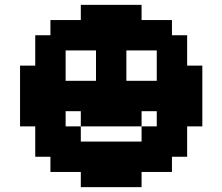

<svg xmlns="http://www.w3.org/2000/svg" viewBox="-20 -770 915 790"><path d="M312.5 -62.5H375V0H312.5ZM375 -62.5H437.5V0H375ZM437.5 -62.5H500V0H437.5ZM500 -62.5H562.5V0H500ZM562.5 -125H625V-62.5H562.5ZM625 -125H687.5V-62.5H625ZM687.5 -187.5H750V-125H687.5ZM687.5 -250H750V-187.5H687.5ZM750 -312.5H812.5V-250H750ZM750 -375H812.5V-312.5H750ZM750 -437.5H812.5V-375H750ZM750 -500H812.5V-437.5H750ZM687.5 -562.5H750V-500H687.5ZM687.5 -625H750V-562.5H687.5ZM625 -687.5H687.5V-625H625ZM562.5 -687.5H625V-625H562.5ZM500 -750H562.5V-687.5H500ZM437.5 -750H500V-687.5H437.5ZM375 -750H437.5V-687.5H375ZM312.5 -750H375V-687.5H312.5ZM250 -687.5H312.5V-625H250ZM187.5 -687.5H250V-625H187.5ZM125 -625H187.5V-562.5H125ZM125 -562.5H187.5V-500H125ZM62.5 -500H125V-437.5H62.5ZM62.5 -437.5H125V-375H62.5ZM62.5 -375H125V-312.5H62.5ZM62.5 -312.5H125V-250H62.5ZM125 -250H187.5V-187.5H125ZM125 -187.5H187.5V-125H125ZM187.5 -125H250V-62.5H187.5ZM250 -125H312.5V-62.5H250ZM312.5 -125H375V-62.5H312.5ZM375 -125H437.5V-62.5H375ZM437.5 -125H500V-62.5H437.5ZM500 -125H562.5V-62.5H500ZM500 -187.5H562.5V-125H500ZM562.5 -187.5H625V-125H562.5ZM625 -187.5H687.5V-125H625ZM625 -250H687.5V-187.5H625ZM625 -312.5H687.5V-250H625ZM625 -375H687.5V-312.5H625ZM625 -437.5H687.5V-375H625ZM625 -500H687.5V-437.5H625ZM625 -562.5H687.5V-500H625ZM687.5 -312.5H750V-250H687.5ZM687.5 -375H750V-312.5H687.5ZM687.5 -437.5H750V-375H687.5ZM687.5 -500H750V-437.5H687.5ZM562.5 -625H625V-562.5H562.5ZM625 -625H687.5V-562.5H625ZM500 -625H562.5V-562.5H500ZM500 -687.5H562.5V-625H500ZM437.5 -687.5H500V-625H437.5ZM375 -687.5H437.5V-625H375ZM312.5 -687.5H375V-625H312.5ZM312.5 -625H375V-562.5H312.5ZM375 -562.5H437.5V-500H375ZM437.5 -562.5H500V-500H437.5ZM437.5 -625H500V-562.5H437.5ZM375 -625H437.5V-562.5H375ZM250 -625H312.5V-562.5H250ZM187.5 -625H250V-562.5H187.5ZM187.5 -562.5H250V-500H187.5ZM187.5 -500H250V-437.5H187.5ZM187.5 -437.5H250V-375H187.5ZM187.5 -375H250V-312.5H187.5ZM187.5 -312.5H250V-250H187.5ZM125 -312.5H187.5V-250H125ZM125 -375H187.5V-312.5H125ZM125 -437.5H187.5V-375H125ZM125 -500H187.5V-437.5H125ZM187.5 -250H250V-187.5H187.5ZM187.5 -187.5H250V-125H187.5ZM250 -187.5H312.5V-125H250ZM375 -187.5H437.5V-125H375ZM437.5 -187.5H500V-125H437.5ZM312.5 -187.5H375V-125H312.5ZM250 -250H312.5V-187.5H250ZM250 -375H312.5V-312.5H250ZM250 -437.5H312.5V-375H250ZM312.5 -437.5H375V-375H312.5ZM312.5 -375H375V-312.5H312.5ZM312.5 -312.5H375V-250H312.5ZM375 -312.5H437.5V-250H375ZM375 -375H437.5V-312.5H375ZM375 -437.5H437.5V-375H375ZM375 -500H437.5V-437.5H375ZM500 -437.5H562.5V-375H500ZM500 -375H562.5V-312.5H500ZM500 -312.5H562.5V-250H500ZM437.5 -312.5H500V-250H437.5ZM437.5 -375H500V-312.5H437.5ZM437.5 -437.5H500V-375H437.5ZM437.5 -500H500V-437.5H437.5ZM562.5 -250H625V-187.5H562.5ZM562.5 -375H625V-312.5H562.5ZM562.5 -437.5H625V-375H562.5Z"/></svg>

Font: Yarndings 12
Style: Regular
Weight: 400
Designer: Sarah Cadigan-Fried
Version: Version 1.000; ttfautohint (v1.8.4.7-5d5b)